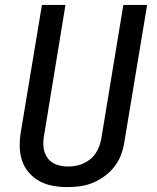

<svg xmlns="http://www.w3.org/2000/svg" viewBox="-20 -755 640 783"><path d="M254 8Q224 8 194.5 2.5Q165 -3 140.5 -16.5Q116 -30 97.5 -51.5Q79 -73 70 -100Q61 -127 60.5 -157Q60 -187 65 -217L151 -735H247L160 -204Q155 -179 157.5 -155Q160 -131 173 -112Q186 -93 208.5 -84.5Q231 -76 255 -76Q255 -76 255.5 -76Q256 -76 256 -76Q271 -76 287 -78.5Q303 -81 318 -87.5Q333 -94 346.5 -104.5Q360 -115 369.5 -129Q379 -143 384.5 -158Q390 -173 393 -189L483 -735H580L487 -175Q483 -149 473.5 -123.5Q464 -98 447 -76Q430 -54 407 -37Q384 -20 358.5 -9.5Q333 1 306.5 4.5Q280 8 254 8Z"/></svg>

Font: Iosevka Curly MdExObl
Style: Regular
Weight: 500
Width: 7
Italic angle: -9°
Monospace: yes
Designer: Belleve Invis
Foundry: Belleve Invis
Version: Version 11.1.0; ttfautohint (v1.8.3)